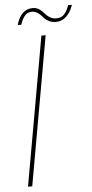

<svg xmlns="http://www.w3.org/2000/svg" viewBox="-58 -871 433 905"><g transform="rotate(-5 159.0 -418.5)"><path d="M37.1 0 162.1 -704.1H182.1L57.1 0ZM71.8 -763.2H55.2Q75.7 -836.9 132.8 -836.9Q149.4 -836.9 163.1 -827.9Q176.8 -818.8 185.1 -807.9Q193.4 -796.9 207.5 -787.8Q221.7 -778.8 238.8 -778.8Q264.6 -778.8 278.3 -795.2Q292 -811.5 299.8 -835.9H317.9Q306.6 -802.2 285.6 -782.2Q264.6 -762.2 236.8 -762.2Q216.3 -762.2 200.4 -771.2Q184.6 -780.3 176.3 -791Q168 -801.8 155.3 -810.8Q142.6 -819.8 127.9 -819.8Q115.2 -819.8 105.7 -814.9Q96.2 -810.1 89.6 -800.3Q83 -790.5 79.6 -783Q76.2 -775.4 71.8 -763.2Z"/></g></svg>

Font: SVN-Poppins Thin
Style: Italic
Weight: 100
Italic angle: -10°
Designer: Ninad Kale (Devanagari), Jonny Pinhorn (Latin)
Foundry: Indian Type Foundry
Version: Version 3.002 2017